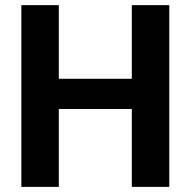

<svg xmlns="http://www.w3.org/2000/svg" viewBox="-20 -731 747 751"><path d="M63.5 0ZM642.1 0H495.6V-304.7H210V0H63.5V-710.9H210V-422.9H495.6V-710.9H642.1Z"/></svg>

Font: Roboto-o
Style: o-Bold
Weight: 700
Designer: Google
Version: Version 2.134; 2016; ttfautohint (v1.6)